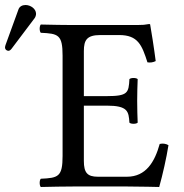

<svg xmlns="http://www.w3.org/2000/svg" viewBox="-57 -745 734 767"><path d="M369 -361H278V-541C278 -585 290 -605 344 -605H419C494 -605 510 -565 532 -496C544 -494 555 -496 565 -501C560 -542 545 -638 543 -646C543 -648 542 -649 539 -649C522 -646 514 -645 490 -645H235C205 -645 146 -646 106 -647C100 -641 100 -620 106 -614C176 -611 193 -606 193 -523V-122C193 -39 176 -34 106 -31C100 -25 100 -4 106 2C143 1 203 0 236 0H451C499 0 579 2 579 2C593 -48 608 -114 616 -165C606 -171 594 -173 581 -170C561 -98 526 -39 450 -39H334C292 -39 278 -55 278 -102V-323H369C454 -323 457 -300 460 -255C466 -249 487 -249 493 -255C492 -281 491 -309 491 -343C491 -371 492 -405 493 -429C487 -435 466 -435 460 -429C457 -374 454 -361 369 -361ZM45 -725C32 -725 21 -719 17 -708L-35 -565C-36 -562 -37 -558 -37 -555C-37 -548 -31 -542 -23 -542C-19 -542 -14 -546 -11 -550L81 -672C85 -677 87 -685 87 -690C87 -710 65 -725 45 -725Z"/></svg>

Font: Libertinus Serif
Style: Regular
Weight: 400
Designer: Philipp H. Poll, Khaled Hosny
Foundry: Caleb Maclennan
Version: Version 7.050;RELEASE